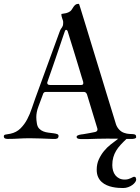

<svg xmlns="http://www.w3.org/2000/svg" viewBox="-52 -722 728 998"><path d="M655.8 212.4Q655.8 217.8 650.4 225.3Q645 232.9 636 239.5Q627 246.1 614.5 250.7Q602.1 255.4 587.9 255.4Q576.7 255.4 562.3 254.4Q547.9 253.4 532.7 250.2Q517.6 247.1 502.9 240.7Q488.3 234.4 476.6 223.9Q464.8 213.4 457.8 197.8Q450.7 182.1 450.7 160.2Q450.7 130.4 461.7 106.4Q472.7 82.5 488.5 63.2Q504.4 43.9 522.7 29.5Q541 15.1 555.7 4.4Q557.6 2.9 559.3 1.5Q561 0 563 -1Q553.7 -1 540 -1.2Q526.4 -1.5 505.9 -1.5Q478.5 -1.5 452.4 -0.7Q426.3 0 399.4 1H374.5Q370.6 1 365.7 0.7Q360.8 0.5 356.4 -0.5Q352.1 -1.5 349.1 -3.9Q346.2 -6.3 346.2 -10.7Q346.2 -14.6 350.1 -17.1Q354 -19.5 359.4 -21Q364.7 -22.5 370.6 -23.2Q376.5 -23.9 380.4 -24.4Q397 -26.9 412.6 -30Q428.2 -33.2 443.4 -36.1Q454.6 -39.6 454.6 -48.3Q454.6 -49.3 454.6 -51.5Q454.6 -53.7 453.6 -55.7L400.4 -230.5Q399.4 -234.4 395.3 -239.3Q391.1 -244.1 385.3 -244.1H187Q180.2 -244.1 177.7 -241.9Q175.3 -239.7 173.3 -237.3L147.9 -168.9Q141.6 -152.3 139.2 -138.9Q136.7 -125.5 136.7 -113.3Q136.7 -98.6 139.6 -81.1Q142.1 -63.5 151.4 -53.7Q160.6 -43.9 173.1 -39.1Q185.5 -34.2 199.7 -32.5Q213.9 -30.8 225.6 -29.3Q237.3 -27.8 244.9 -25.1Q252.4 -22.5 252.4 -15.1Q252.4 -10.7 249.8 -5.9Q247.1 -1 237.3 0H216.3Q187.5 -1 160.4 -2.2Q133.3 -3.4 104 -3.4Q71.8 -3.4 45.7 -1.7Q19.5 0 -6.8 0H-13.2Q-32.2 0 -32.2 -12.7Q-32.2 -21 -23.7 -22.5Q-15.1 -23.9 2 -26.9Q33.7 -33.7 54.7 -54.7Q75.7 -75.7 89.8 -102.8Q104 -129.9 113.5 -159.2Q123 -188.5 131.8 -211.9L256.8 -554.2Q261.2 -566.9 264.9 -572Q268.6 -577.1 271 -580.8Q273.4 -584.5 274.9 -589.4Q276.4 -594.2 276.4 -606.4Q276.4 -611.8 274.9 -616.2Q273.4 -620.6 271.7 -625.2Q270 -629.9 268.6 -635.5Q267.1 -641.1 267.1 -649.4Q279.8 -650.9 291.3 -653.6Q302.7 -656.2 312.5 -663.1Q317.9 -667 321.8 -673.6Q325.7 -680.2 330.1 -686.5Q334.5 -692.9 340.3 -697.5Q346.2 -702.1 356 -702.1Q356.9 -702.1 357.9 -701.7Q358.9 -701.2 359.9 -698.7Q360.8 -696.3 366 -679.7Q371.1 -663.1 379.6 -635.5Q388.2 -607.9 399.2 -571.8Q410.2 -535.6 422.6 -494.9Q435.1 -454.1 448.5 -410.2Q461.9 -366.2 475.1 -323.5Q488.3 -280.8 500.2 -241Q512.2 -201.2 522.5 -168.5Q532.7 -135.7 540 -111.6Q547.4 -87.4 550.8 -76.2Q556.2 -60.1 567.9 -47.9Q579.6 -35.6 593.8 -31.2Q607.9 -26.4 619.4 -25.9Q630.9 -25.4 638.9 -24.9Q647 -24.4 651.4 -21.5Q655.8 -18.6 655.8 -9.3Q655.8 -6.3 653.8 -4.6Q651.9 -2.9 648.9 -2Q646 -1 642.8 -0.7Q639.6 -0.5 637.7 0H605.5Q588.4 16.1 574.7 31Q561 45.9 551.5 61.8Q542 77.6 536.9 95.7Q531.7 113.8 531.7 136.2Q531.7 151.4 535.6 165Q539.6 178.7 547.6 189Q555.7 199.2 567.9 205.3Q580.1 211.4 596.2 211.4Q606.4 211.4 614.3 209.2Q622.1 207 627.9 204.1Q633.8 201.2 638.2 199Q642.6 196.8 645.5 196.8Q651.9 196.8 653.8 201.9Q655.8 207 655.8 212.4ZM370.1 -280.3Q380.9 -280.3 380.9 -289.6Q380.9 -293.9 380.4 -296.4Q377.4 -305.7 372.1 -323.2Q366.7 -340.8 359.9 -363.8Q353 -386.7 345 -412.8Q336.9 -439 328.9 -465.3Q320.8 -491.7 313 -516.4Q305.2 -541 299.3 -561Q298.3 -562 296.6 -564.5Q294.9 -566.9 291.5 -566.9Q287.1 -566.9 284.7 -558.6Q280.3 -546.4 272.7 -523.9Q265.1 -501.5 255.9 -474.1Q246.6 -446.8 236.6 -417.5Q226.6 -388.2 217.8 -363Q209 -337.9 202.6 -319.6Q196.3 -301.3 194.3 -295.4Q193.4 -293.9 193.4 -291.5Q193.4 -280.3 208.5 -280.3Z"/></svg>

Font: IM FELL French Canon
Style: Regular
Weight: 400
Designer: Igino Marini
Foundry: Igino Marini,
Version: 3.00